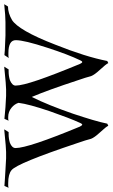

<svg xmlns="http://www.w3.org/2000/svg" viewBox="123 -687 535 913"><g transform="rotate(-90 390.5 -230.5)"><path d="M249 17Q244 6 217 -23Q193 -49 187 -65Q184 -76 179 -93Q174 -110 166 -132Q71 -416 38 -443Q19 -459 -24 -459Q-31 -459 -36 -459Q-41 -459 -46 -457L-37 -477Q-29 -476 -9.5 -475Q10 -474 40 -472L94 -469Q123 -468 157.5 -471Q192 -474 232 -478L219 -457H209Q188 -457 168 -451Q143 -441 143 -424Q143 -364 245 -118Q251 -107 254 -107Q258 -107 262 -116Q274 -142 288 -178.5Q302 -215 318 -261Q352 -361 358 -410Q352 -429 335 -443Q316 -459 290 -459Q286 -459 282 -459Q278 -459 273 -457L282 -477Q290 -476 303.5 -475Q317 -474 338 -472L391 -469Q421 -468 455.5 -471Q490 -474 530 -478L517 -457H507Q486 -457 466 -451Q440 -440 440 -424Q440 -394 466 -317.5Q492 -241 543 -118Q548 -107 552 -107Q556 -107 560 -116Q588 -174 620 -273Q656 -383 656 -423Q656 -458 595 -458Q588 -458 582 -458Q576 -458 571 -456L585 -477Q591 -476 608.5 -475Q626 -474 655 -473Q666 -472 678 -472Q690 -472 702 -472H742Q770 -472 827 -478L816 -460Q785 -460 752 -441Q728 -426 698.5 -375Q669 -324 635 -236Q577 -91 557 12L547 17Q542 6 515 -23Q491 -49 485 -65Q482 -76 477 -93Q472 -110 464 -132Q442 -199 422.5 -253Q403 -307 386 -347Q366 -307 346 -257.5Q326 -208 306 -150Q289 -99 277 -58.5Q265 -18 259 12Z"/></g></svg>

Font: Gideon Roman
Style: Regular
Weight: 400
Designer: Robert E. Leuschke
Foundry: Robert E. Leuschke
Version: Version 2.010